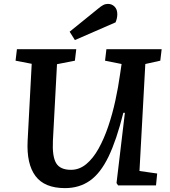

<svg xmlns="http://www.w3.org/2000/svg" viewBox="-20 -953 875 987"><path d="M697 -74 788 -61 782 0H587L579 -12L622 -373H614Q579 -233 538 -148Q497 -63 442.5 -24.5Q388 14 314 14Q209 14 162.5 -48Q116 -110 122 -229L143 -625L60 -641L67 -700H372L365 -641L273 -623L252 -230Q248 -149 268.5 -114.5Q289 -80 345 -80Q388 -80 423.5 -109.5Q459 -139 487 -189.5Q515 -240 536.5 -303.5Q558 -367 573 -436Q588 -505 597 -570L605 -624L520 -641L527 -700H811L804 -641L727 -624ZM485 -909Q499 -921 510.5 -927Q522 -933 535 -933Q555 -933 569 -919Q583 -905 583 -880Q583 -859 574 -838L365 -747L338 -790Z"/></svg>

Font: Literata 7pt SemiBold
Style: Italic
Weight: 600
Italic angle: -2°
Designer: Latin by Veronika Burian and Jose Scaglione. Greek by Irene Vlachou. Cyrillic by Vera Evstafieva
Foundry: TypeTogether
Version: Version 3.002